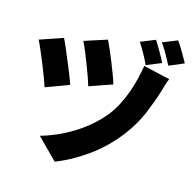

<svg xmlns="http://www.w3.org/2000/svg" viewBox="-128 -970 1211 1187"><g transform="rotate(15 478.0 -376.0)"><path d="M447 -729Q456 -711 471 -677.5Q486 -644 501 -606Q516 -568 530 -531.5Q544 -495 551 -470L404 -419Q397 -443 384.5 -478Q372 -513 357.5 -550.5Q343 -588 328.5 -623Q314 -658 302 -682ZM876 -591Q866 -569 860 -546.5Q854 -524 848 -505Q828 -440 794 -358Q760 -276 701 -198Q624 -97 525.5 -26Q427 45 324 85L194 -46Q242 -59 293 -81Q344 -103 394 -133.5Q444 -164 490 -203Q536 -242 573 -288Q602 -325 624.5 -369Q647 -413 663 -458.5Q679 -504 689.5 -548.5Q700 -593 706 -630ZM182 -669Q194 -645 209.5 -608.5Q225 -572 241 -533.5Q257 -495 271.5 -459Q286 -423 294 -398L145 -343Q137 -367 123 -404.5Q109 -442 92.5 -482.5Q76 -523 60 -560Q44 -597 33 -618ZM734 -805Q743 -792 753.5 -774.5Q764 -757 774 -739.5Q784 -722 793 -705.5Q802 -689 808 -676L713 -637Q699 -668 679.5 -703Q660 -738 641 -767ZM868 -837Q877 -824 887.5 -807Q898 -790 908.5 -772.5Q919 -755 928 -738.5Q937 -722 944 -710L849 -670Q834 -699 813.5 -735.5Q793 -772 773 -799Z"/></g></svg>

Font: Kinto Sans Black
Style: Regular
Weight: 900
Designer: Authors: Ryoko NISHIZUKA  (kana & ideographs); Paul D. Hunt (Latin, Greek & Cyrillic); Wenlong ZHANG  (bopomofo); Sandol
Foundry: Adobe Systems Incorporated, ookami Inc.
Version: Version 0.001